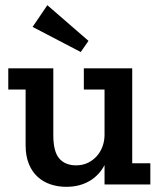

<svg xmlns="http://www.w3.org/2000/svg" viewBox="-20 -713 616 742"><path d="M384 0V-75Q363 -35 325 -13Q287 9 236 9Q204 9 175.5 -0.5Q147 -10 125.5 -29.5Q104 -49 91.5 -79.5Q79 -110 79 -152V-367H12V-449H186V-191Q186 -127 209 -100.5Q232 -74 274 -74Q299 -74 319 -83.5Q339 -93 353.5 -109Q368 -125 376 -146.5Q384 -168 384 -192V-367H304V-449H491V-82H561V0ZM292 -512 106 -609 163 -693 322 -555Z"/></svg>

Font: Zilla Slab SemiBold
Style: Regular
Weight: 600
Designer: Typotheque.com
Foundry: Typotheque type foundry
Version: Version 1.1; 2017